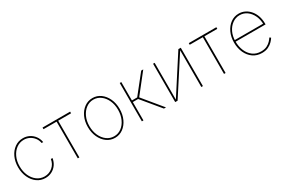

<svg xmlns="http://www.w3.org/2000/svg" viewBox="76 -1455 3495 2367"><g transform="rotate(-30 1823.0 -271.5)"><path d="M293 11.7Q226.6 11.7 174.8 -25.4Q123 -62.5 93.3 -126.7Q63.5 -190.9 63.5 -271.5Q63.5 -351.6 93 -415.3Q122.6 -479 174.6 -516.4Q226.6 -553.7 293 -553.7Q341.8 -553.7 382.8 -532.7Q423.8 -511.7 451.4 -474.1Q479 -436.5 487.3 -386.7H464.8Q458 -428.2 433.3 -460.7Q408.7 -493.2 372.3 -512.2Q335.9 -531.2 293 -531.2Q233.9 -531.2 187.3 -497.3Q140.6 -463.4 113.3 -404.8Q85.9 -346.2 85.9 -271.5Q85.9 -198.7 112.3 -139.6Q138.7 -80.6 185.5 -45.7Q232.4 -10.7 293 -10.7Q357.9 -10.7 406.2 -51.5Q454.6 -92.3 464.8 -159.2H488.3Q480.5 -107.9 452.9 -69.3Q425.3 -30.8 384 -9.5Q342.8 11.7 293 11.7Z M569.8 -522.5V-545.9H962.4V-522.5H778.8V0H756.3V-522.5Z M1282.7 11.7Q1218.3 11.7 1167 -25.6Q1115.7 -63 1085.9 -127Q1056.2 -190.9 1056.2 -271.5Q1056.2 -352.1 1085.9 -415.8Q1115.7 -479.5 1167 -516.6Q1218.3 -553.7 1282.7 -553.7Q1346.7 -553.7 1397.7 -516.6Q1448.7 -479.5 1478.5 -415.5Q1508.3 -351.6 1508.3 -271.5Q1508.3 -190.9 1478.8 -127Q1449.2 -63 1398.2 -25.6Q1347.2 11.7 1282.7 11.7ZM1282.7 -10.7Q1340.8 -10.7 1386.7 -44.9Q1432.6 -79.1 1459.2 -138.2Q1485.8 -197.3 1485.8 -271.5Q1485.8 -345.2 1459 -404.1Q1432.1 -462.9 1386.2 -497.1Q1340.3 -531.2 1282.7 -531.2Q1225.1 -531.2 1179 -496.8Q1132.8 -462.4 1105.7 -403.8Q1078.6 -345.2 1078.6 -271.5Q1078.6 -197.3 1105.5 -138.2Q1132.3 -79.1 1178.5 -44.9Q1224.6 -10.7 1282.7 -10.7Z M1668.5 0V-545.9H1690.9V-284.2H1766.1L1974.1 -545.9H2003.4L1787.6 -272.5L2012.2 0H1982.9L1766.1 -261.7H1690.9V0Z M2165.5 -22.5 2503.4 -545.9H2537.6V0H2515.1V-522.5L2177.2 0H2143.1V-545.9H2165.5Z M2651.4 -522.5V-545.9H3043.9V-522.5H2860.4V0H2837.9V-522.5Z M3375 11.7Q3303.7 11.7 3250.2 -25.6Q3196.8 -63 3167.2 -127.2Q3137.7 -191.4 3137.7 -271.5Q3137.7 -351.6 3167.5 -415.5Q3197.3 -479.5 3248.5 -516.6Q3299.8 -553.7 3364.3 -553.7Q3412.1 -553.7 3452.6 -533.4Q3493.2 -513.2 3523.4 -476.8Q3553.7 -440.4 3570.3 -391.6Q3586.9 -342.8 3586.9 -285.2V-272.5H3149.4V-294.9H3574.7L3564.9 -285.2Q3564.9 -353.5 3538.8 -409.4Q3512.7 -465.3 3467.5 -498.3Q3422.4 -531.2 3364.3 -531.2Q3308.1 -531.2 3261.7 -497.8Q3215.3 -464.4 3187.7 -407Q3160.2 -349.6 3160.2 -277.3V-274.4Q3160.2 -202.6 3185.3 -142.8Q3210.4 -83 3258.5 -46.9Q3306.6 -10.7 3375 -10.7Q3425.8 -10.7 3460 -28.6Q3494.1 -46.4 3515.1 -69.8Q3536.1 -93.3 3545.9 -109.4L3564.5 -96.7Q3552.2 -76.2 3528.1 -50.8Q3503.9 -25.4 3466.1 -6.8Q3428.2 11.7 3375 11.7Z"/></g></svg>

Font: Inter Tight Thin
Style: Regular
Weight: 250
Designer: Rasmus Andersson
Foundry: rsms
Version: Version 3.004